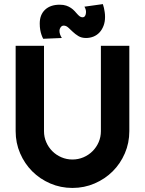

<svg xmlns="http://www.w3.org/2000/svg" viewBox="-20 -926 714 946"><path d="M617.2 -279.8Q617.2 -221.7 595.2 -170.7Q573.2 -119.6 535.2 -81.8Q497.1 -43.9 446 -22Q395 0 336.9 0Q278.8 0 227.8 -22Q176.8 -43.9 138.9 -81.8Q101.1 -119.6 79.1 -170.7Q57.1 -221.7 57.1 -279.8V-700.2H196.8V-279.8Q196.8 -251 207.8 -225.6Q218.8 -200.2 237.8 -181.2Q256.8 -162.1 282.5 -151.1Q308.1 -140.1 336.9 -140.1Q365.7 -140.1 391.4 -151.1Q417 -162.1 436 -181.2Q455.1 -200.2 466.1 -225.6Q477.1 -251 477.1 -279.8V-700.2H617.2ZM486.8 -905.8Q489.7 -897 492.2 -886.7Q494.1 -877.9 495.8 -866.7Q497.6 -855.5 497.6 -842.8Q497.6 -818.4 490.2 -799.1Q482.9 -779.8 470.5 -766.4Q458 -752.9 440.7 -745.8Q423.3 -738.8 403.8 -738.8Q381.8 -738.8 366.2 -748.3Q350.6 -757.8 338.6 -769.3Q326.7 -780.8 316.2 -790.3Q305.7 -799.8 293.9 -799.8Q284.7 -799.8 278.8 -791.5Q272.9 -783.2 272.9 -774.9Q272.9 -765.1 276.1 -756.1Q279.3 -747.1 284.7 -738.8L192.9 -734.9Q188 -743.7 184.1 -755.4Q180.7 -765.1 178.2 -779.1Q175.8 -793 175.8 -810.1Q175.8 -853.5 202.1 -878.2Q228.5 -902.8 273.9 -902.8Q293 -902.8 306.4 -898.2Q319.8 -893.6 329.8 -886.7Q339.8 -879.9 347.2 -871.8Q354.5 -863.8 360.6 -856.9Q366.7 -850.1 372.8 -845.5Q378.9 -840.8 386.7 -840.8Q395 -840.8 399.4 -848.1Q403.8 -855.5 403.8 -866.7Q403.8 -879.9 396 -893.1Z"/></svg>

Font: Righteous
Style: Regular
Weight: 400
Version: Version 1.000